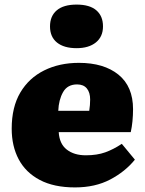

<svg xmlns="http://www.w3.org/2000/svg" viewBox="-20 -803 633 837"><path d="M307 14Q215 14 153.5 -18.5Q92 -51 61.5 -108.5Q31 -166 31 -242Q31 -336 68.5 -399.5Q106 -463 172.5 -496Q239 -529 324 -529Q433 -529 496.5 -477.5Q560 -426 560 -327Q560 -301 557.5 -275Q555 -249 550 -227H236Q239 -176 271 -151Q303 -126 354 -126Q403 -126 439 -139Q475 -152 511 -176L568 -107Q526 -55 460.5 -20.5Q395 14 307 14ZM234 -320H369Q371 -333 372 -345Q373 -357 373 -369Q373 -400 358.5 -417.5Q344 -435 316 -435Q274 -435 255 -401.5Q236 -368 234 -320ZM314 -593Q259 -593 228.5 -617.5Q198 -642 198 -688Q198 -733 227.5 -758Q257 -783 314 -783Q371 -783 400 -758Q429 -733 429 -688Q429 -643 398 -618Q367 -593 314 -593Z"/></svg>

Font: Literata 12pt ExtraBold
Style: Regular
Weight: 800
Designer: Latin by Veronika Burian and Jose Scaglione. Greek by Irene Vlachou. Cyrillic by Vera Evstafieva.
Foundry: TypeTogether
Version: Version 3.002